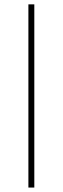

<svg xmlns="http://www.w3.org/2000/svg" viewBox="-20 -844 282 864"><path d="M134.4 -824.4V0H107.8V-824.4Z"/></svg>

Font: Paperlogy 1 Thin
Style: Regular
Weight: 250
Designer: redesigned by Lee Juim, glyphs from Gmarket Sans & Montserrat
Foundry: PT&
Version: Version 1.001